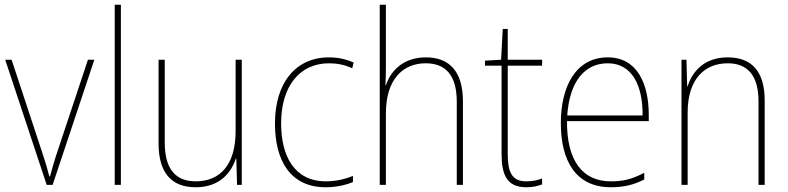

<svg xmlns="http://www.w3.org/2000/svg" viewBox="-20 -780 3325 810"><path d="M177 0H202L378 -528H351L223 -143C209 -102 201 -72 191 -36H188C179 -72 170 -102 156 -143L29 -528H2Z M490 0V-760H464V0Z M1000 -528H974V-227C974 -82 906 -15 806 -15C722 -15 675 -65 675 -179V-528H649V-174C649 -53 702 10 805 10C907 10 955 -51 975 -111H977L980 0H1000Z M1354 10C1399 10 1441 0 1469 -12V-38C1436 -24 1395 -15 1355 -15C1222 -15 1166 -121 1166 -260C1166 -416 1244 -513 1368 -513C1401 -513 1434 -507 1466 -492L1472 -516C1441 -530 1408 -538 1368 -538C1226 -538 1140 -429 1140 -259C1140 -101 1206 10 1354 10Z M1608 -495V-760H1582V0H1608V-301C1608 -446 1680 -513 1776 -513C1857 -513 1907 -466 1907 -351V0H1933V-353C1933 -478 1876 -538 1777 -538C1678 -538 1627 -478 1608 -420H1606C1607 -446 1608 -464 1608 -495Z M2200 -15C2139 -15 2122 -55 2122 -130V-503H2267V-528H2122V-658H2101L2094 -528L2026 -524V-503H2096V-130C2096 -42 2119 10 2200 10C2229 10 2248 5 2267 -2V-27C2249 -20 2227 -15 2200 -15Z M2544 -538C2410 -538 2346 -416 2346 -261C2346 -100 2410 10 2557 10C2613 10 2656 -1 2698 -23V-51C2646 -24 2610 -15 2557 -15C2435 -15 2371 -105 2372 -269H2717V-295C2717 -427 2668 -538 2544 -538ZM2544 -513C2646 -513 2692 -420 2691 -293H2373C2383 -438 2448 -513 2544 -513Z M3050 -538C2950 -538 2900 -477 2881 -416H2879L2876 -528H2855V0H2881V-305C2881 -446 2952 -513 3050 -513C3131 -513 3180 -465 3180 -352V0H3206V-357C3206 -481 3149 -538 3050 -538Z"/></svg>

Font: Noto Sans Gurmukhi SemiCondensed Thin
Style: Regular
Weight: 100
Width: 4
Designer: Jelle Bosma - Monotype Design Team
Foundry: Monotype Imaging Inc.
Version: Version 2.004